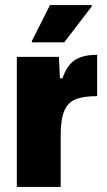

<svg xmlns="http://www.w3.org/2000/svg" viewBox="-20 -733 419 753"><path d="M46 -510H211L215 -426H225Q243 -478 274.5 -498Q306 -518 361 -518V-356Q307 -356 276.5 -343.5Q246 -331 232 -298Q218 -265 218 -201V0H46ZM105 -567V-572L176 -713H340V-708L232 -567Z"/></svg>

Font: Saira Semi Condensed ExtraBold
Style: Regular
Weight: 800
Width: 4
Designer: Hector Gatti with collaboration of the Omnibus-Type team
Foundry: Omnibus-Type
Version: Version 1.001; ttfautohint (v1.8)